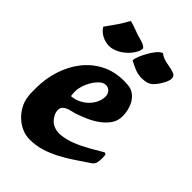

<svg xmlns="http://www.w3.org/2000/svg" viewBox="-200 -710 782 782"><g transform="rotate(45 191.5 -318.5)"><path d="M229 -443Q237 -443 249 -442Q261 -441 267 -439Q282 -434 293.5 -423Q305 -412 312 -398Q319 -384 322.5 -368Q326 -352 326 -337Q326 -310 311.5 -289.5Q297 -269 275.5 -253.5Q254 -238 228.5 -227Q203 -216 182 -209Q175 -207 166 -205Q157 -203 148.5 -200Q140 -197 133 -192Q126 -187 123 -180Q121 -174 121 -169Q121 -155 129 -141Q137 -127 147 -119Q170 -102 200 -104.5Q230 -107 261.5 -119.5Q293 -132 323.5 -149.5Q354 -167 378 -181Q387 -181 387.5 -172Q388 -163 388 -154Q388 -140 385 -129.5Q382 -119 370 -111Q340 -91 311 -71.5Q282 -52 252 -36.5Q222 -21 191 -11.5Q160 -2 125 -2Q101 -2 79.5 -11.5Q58 -21 40.5 -37.5Q23 -54 11.5 -75Q0 -96 -3 -120Q-5 -132 -5 -144.5Q-5 -157 -5 -170Q-5 -222 10.5 -271Q26 -320 55.5 -358.5Q85 -397 128.5 -420Q172 -443 229 -443ZM117 -273Q117 -266 117.5 -259.5Q118 -253 119 -246Q138 -247 156.5 -255.5Q175 -264 189 -277.5Q203 -291 211.5 -308.5Q220 -326 220 -345Q220 -359 211 -369Q202 -379 188 -379Q174 -379 161 -367Q148 -355 138 -338.5Q128 -322 122.5 -304Q117 -286 117 -273ZM260 -635Q270 -627 281 -623Q292 -619 303.5 -617Q315 -615 326.5 -612.5Q338 -610 349 -605Q354 -603 356.5 -597.5Q359 -592 359 -586Q359 -580 357 -574.5Q355 -569 353 -564Q339 -535 322 -518Q305 -501 271 -501Q250 -501 230.5 -509Q211 -517 193 -527Q194 -538 201 -555Q208 -572 217.5 -588.5Q227 -605 238 -618Q249 -631 260 -635ZM75 -635Q96 -630 115.5 -622Q135 -614 156 -609Q164 -607 174.5 -602.5Q185 -598 190 -590Q188 -574 177.5 -558Q167 -542 152 -529Q137 -516 119 -508Q101 -500 85 -500Q63 -500 43.5 -510Q24 -520 12 -539Q29 -562 45 -585.5Q61 -609 75 -635Z"/></g></svg>

Font: Praegefest
Style: Regular
Weight: 600
Designer: Peter Wiegel nach alter Vorlage
Foundry: Peter Wiegel
Version: Version 1.000